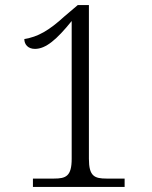

<svg xmlns="http://www.w3.org/2000/svg" viewBox="-20 -738 599 758"><path d="M110 0H472V-33H401C353 -33 331 -42 331 -111V-718H287L234 -673C174 -618 129 -592 76 -584C76 -562 91 -545 118 -545C161 -545 204 -582 263 -655V-111C263 -42 240 -33 193 -33H110Z"/></svg>

Font: Noto Serif Bengali Light
Style: Regular
Weight: 300
Designer: Juan Bruce, Universal Thirst, Indian Type Foundry and the Monotype Design Team.
Foundry: Monotype Imaging Inc.
Version: Version 2.003